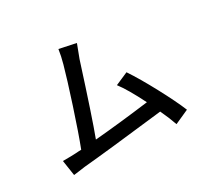

<svg xmlns="http://www.w3.org/2000/svg" viewBox="-164 -998 1328 1260"><g transform="rotate(-30 500.0 -368.0)"><path d="M942.4 -8.8 835.9 39.1Q813.5 -24.4 784.2 -85.9Q350.6 -35.2 174.8 -19.5Q160.2 -17.6 128.9 -13.2Q97.7 -8.8 86.9 -7.8L69.3 -124Q138.7 -124 168.9 -126Q174.8 -127 189 -127.4Q203.1 -127.9 210 -127.9Q248 -225.6 306.2 -403.8Q364.3 -582 388.7 -670.9Q404.3 -726.6 411.1 -775.4L536.1 -749Q503.9 -666 498 -648.4Q377 -269.5 327.1 -137.7Q510.7 -153.3 739.3 -182.6Q672.9 -315.4 625 -377.9L721.7 -419.9Q775.4 -339.8 842.8 -213.9Q910.2 -87.9 942.4 -8.8Z"/></g></svg>

Font: Gen Shin Gothic Medium
Style: Regular
Weight: 500
Designer: [Source Han Sans]
Ryoko NISHIZUKA  (kana & ideographs); Paul D. Hunt (Latin, Greek & Cyrillic); Wenlong ZHANG  (bopomofo
Version: Version 1.002.20150607